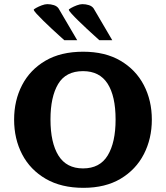

<svg xmlns="http://www.w3.org/2000/svg" viewBox="-20 -903 809 936"><path d="M386.7 12.7Q278.8 12.7 203.1 -31.2Q127.4 -75.2 88.1 -150.4Q48.8 -225.6 48.8 -319.8Q48.8 -413.1 87.6 -488Q126.5 -563 201.4 -606.9Q276.4 -650.9 385.3 -650.9Q492.7 -650.9 567.4 -606.9Q642.1 -563 681.2 -488Q720.2 -413.1 720.2 -319.8Q720.2 -227.1 681.4 -151.6Q642.6 -76.2 568.1 -31.7Q493.7 12.7 386.7 12.7ZM384.8 -82Q466.8 -82 505.1 -145.3Q543.5 -208.5 543.5 -320.3Q543.5 -434.6 504.4 -495.4Q465.3 -556.2 384.8 -556.2Q300.8 -556.2 263.4 -493.4Q226.1 -430.7 226.1 -320.8Q226.1 -207 265.1 -144.5Q304.2 -82 384.8 -82ZM356.4 -707H293.5Q287.6 -712.4 270.8 -727.5Q253.9 -742.7 232.9 -762.2Q211.9 -781.7 191.9 -801.3Q171.9 -820.8 158.4 -835.7Q145 -850.6 144.5 -855.5Q144.5 -857.9 156.2 -864.5Q168 -871.1 183.6 -877Q199.2 -882.8 210.9 -882.8Q227.5 -882.8 242.7 -877.9Q257.8 -873 265.6 -861.8ZM527.3 -707H464.4Q458.5 -712.4 441.7 -727.5Q424.8 -742.7 403.8 -762.2Q382.8 -781.7 362.8 -801.3Q342.8 -820.8 329.3 -835.7Q315.9 -850.6 315.4 -855.5Q315.4 -857.9 327.1 -864.5Q338.9 -871.1 354.5 -877Q370.1 -882.8 381.8 -882.8Q398.4 -882.8 413.6 -877.9Q428.7 -873 436.5 -861.8Z"/></svg>

Font: Kameron
Style: Bold
Weight: 700
Designer: Vernon Adams
Foundry: Vernon Adams
Version: Version 1.100